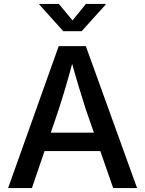

<svg xmlns="http://www.w3.org/2000/svg" viewBox="-20 -964 744 984"><path d="M21.5 0 280.8 -727.5H419.9L682.6 0H560.1L419.9 -402.8Q403.3 -453.6 383.3 -520.3Q363.3 -586.9 337.4 -680.7H361.8Q336.4 -586.4 316.7 -519Q296.9 -451.7 280.8 -402.8L143.6 0ZM164.1 -189.9V-284.2H540V-189.9ZM281.7 -943.8 351.6 -859.4 420.4 -943.8H521.5V-940.4L398.4 -804.2H304.2L181.6 -940.4V-943.8Z"/></svg>

Font: V-Inter
Style: Medium-500
Weight: 500
Designer: Rasmus Andersson
Foundry: rsms
Version: Version 4.000;git-4146feb